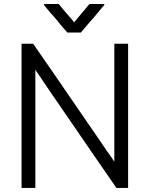

<svg xmlns="http://www.w3.org/2000/svg" viewBox="-20 -924 742 952"><path d="M347.7 -813.5Q355.5 -822.3 363.3 -832Q370.1 -840.8 377.9 -849.6Q384.8 -857.4 390.6 -865.2Q396.5 -872.1 403.3 -879.9Q408.2 -885.7 413.1 -891.6Q418.9 -898.4 423.8 -904.3Q424.8 -904.3 425.8 -904.3Q426.8 -904.3 427.7 -904.3Q434.6 -904.3 440.4 -904.3Q447.3 -904.3 454.1 -904.3Q458 -904.3 462.9 -904.3Q467.8 -904.3 471.7 -904.3Q477.5 -904.3 483.4 -904.3Q490.2 -904.3 496.1 -904.3Q496.1 -903.3 498 -900.4Q496.1 -897.5 491.2 -892.6Q478.5 -877.9 466.8 -863.3Q454.1 -848.6 442.4 -834Q433.6 -824.2 424.8 -814.5Q417 -804.7 408.2 -794.9Q401.4 -787.1 394.5 -778.3Q387.7 -770.5 380.9 -762.7Q379.9 -762.7 378.9 -762.7Q377.9 -762.7 377.9 -762.7Q371.1 -762.7 364.3 -762.7Q357.4 -762.7 350.6 -762.7Q345.7 -762.7 340.8 -762.7Q335.9 -762.7 331.1 -762.7Q327.1 -762.7 323.2 -762.7Q318.4 -762.7 314.5 -762.7Q313.5 -762.7 312.5 -763.7Q312.5 -764.6 311.5 -765.6Q307.6 -769.5 303.7 -774.4Q299.8 -778.3 295.9 -783.2Q288.1 -793 279.3 -802.7Q271.5 -813.5 262.7 -823.2Q253.9 -833 246.1 -842.8Q237.3 -852.5 228.5 -862.3Q220.7 -872.1 212.9 -880.9Q205.1 -890.6 197.3 -900.4Q197.3 -901.4 198.2 -902.3Q199.2 -903.3 199.2 -904.3Q202.1 -904.3 204.1 -904.3Q207 -904.3 210 -904.3Q215.8 -904.3 222.7 -904.3Q229.5 -904.3 236.3 -904.3Q240.2 -904.3 245.1 -904.3Q249 -904.3 253.9 -904.3Q257.8 -904.3 262.7 -904.3Q266.6 -904.3 270.5 -904.3Q271.5 -904.3 272.5 -903.3Q272.5 -902.3 273.4 -901.4Q282.2 -890.6 291 -879.9Q300.8 -869.1 309.6 -858.4Q315.4 -851.6 322.3 -843.8Q328.1 -835.9 335 -829.1Q336.9 -826.2 338.9 -824.2Q340.8 -821.3 342.8 -819.3Q343.8 -817.4 344.7 -816.4Q346.7 -815.4 347.7 -813.5ZM546.9 -122.1Q546.9 -184.6 546.9 -247.1Q546.9 -309.6 546.9 -372.1Q546.9 -418.9 546.9 -465.8Q546.9 -512.7 546.9 -559.6Q546.9 -596.7 546.9 -633.8Q546.9 -670.9 546.9 -707Q548.8 -707 550.8 -707Q552.7 -707 554.7 -707Q556.6 -707 558.6 -707Q560.5 -707 562.5 -707Q566.4 -707 570.3 -707Q574.2 -707 578.1 -707Q583 -707 586.9 -707Q590.8 -707 594.7 -707Q600.6 -707 605.5 -707Q610.4 -707 615.2 -707Q615.2 -706.1 615.2 -704.1Q615.2 -702.1 615.2 -700.2Q615.2 -620.1 615.2 -541Q615.2 -460.9 615.2 -381.8Q615.2 -327.1 615.2 -272.5Q615.2 -217.8 615.2 -163.1Q615.2 -121.1 615.2 -78.1Q615.2 -35.2 615.2 7.8Q613.3 7.8 611.3 7.8Q609.4 7.8 607.4 7.8Q602.5 7.8 596.7 7.8Q591.8 7.8 585.9 7.8Q582 7.8 579.1 7.8Q575.2 7.8 571.3 7.8Q567.4 7.8 564.5 7.8Q560.5 7.8 556.6 7.8Q555.7 6.8 555.7 5.9Q554.7 4.9 554.7 3.9Q507.8 -64.5 460 -132.8Q413.1 -201.2 366.2 -269.5Q334 -316.4 301.8 -363.3Q269.5 -410.2 237.3 -457Q216.8 -487.3 196.3 -517.6Q175.8 -547.9 155.3 -578.1Q155.3 -515.6 155.3 -453.1Q155.3 -390.6 155.3 -328.1Q155.3 -281.2 155.3 -234.4Q155.3 -187.5 155.3 -140.6Q155.3 -103.5 155.3 -66.4Q155.3 -29.3 155.3 7.8Q153.3 7.8 151.4 7.8Q149.4 7.8 147.5 7.8Q141.6 7.8 135.7 7.8Q129.9 7.8 123 7.8Q119.1 7.8 115.2 7.8Q111.3 7.8 106.4 7.8Q101.6 7.8 96.7 7.8Q91.8 7.8 86.9 7.8Q86.9 5.9 86.9 3.9Q86.9 2 86.9 0Q86.9 -80.1 86.9 -159.2Q86.9 -238.3 86.9 -318.4Q86.9 -373 86.9 -427.7Q86.9 -482.4 86.9 -537.1Q86.9 -579.1 86.9 -622.1Q86.9 -665 86.9 -707Q88.9 -707 90.8 -707Q92.8 -707 94.7 -707Q99.6 -707 104.5 -707Q110.4 -707 115.2 -707Q119.1 -707 123 -707Q126 -707 129.9 -707Q133.8 -707 136.7 -707Q140.6 -707 144.5 -707Q144.5 -707 145.5 -706.1Q146.5 -705.1 146.5 -704.1Q193.4 -635.7 241.2 -567.4Q288.1 -499 335 -430.7Q367.2 -383.8 399.4 -336.9Q431.6 -290 463.9 -243.2Q474.6 -227.5 485.4 -211.9Q496.1 -196.3 506.8 -179.7Q516.6 -166 527.3 -151.4Q537.1 -136.7 546.9 -122.1Z"/></svg>

Font: LeFont
Style: Light
Weight: 300
Designer: Leryon MEDIA
Version: Version 1.0